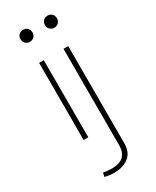

<svg xmlns="http://www.w3.org/2000/svg" viewBox="-232 -744 846 1043"><g transform="rotate(-30 191.0 -222.5)"><path d="M75.2 -645.5C75.2 -624.5 90.8 -607.4 112.8 -607.4C135.7 -607.4 150.4 -624.5 150.4 -645.5C150.4 -666.5 135.7 -683.1 112.8 -683.1C90.8 -683.1 75.2 -666.5 75.2 -645.5ZM98.6 0H127.9V-483.4H98.6ZM228.5 -645.5C228.5 -624.5 244.1 -607.4 266.1 -607.4C289.1 -607.4 303.7 -624.5 303.7 -645.5C303.7 -666.5 289.1 -683.1 266.1 -683.1C244.1 -683.1 228.5 -666.5 228.5 -645.5ZM95.7 230C115.7 235.4 135.3 237.8 155.3 237.8C190.9 237.8 221.2 229 245.1 210.9C269 192.9 281.2 163.6 281.2 123.5V-483.4H251.5V121.6C251.5 183.6 216.3 211.4 155.8 211.4C134.8 211.4 113.3 208.5 101.6 206.1Z"/></g></svg>

Font: Estedad Thin
Style: Regular
Weight: 100
Designer: Amin Abedi
Version: Version 7.3